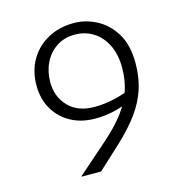

<svg xmlns="http://www.w3.org/2000/svg" viewBox="-101 -763 815 855"><g transform="rotate(-15 307.0 -335.0)"><path d="M471 -422Q471 -484 449 -528Q427 -572 389.5 -595.5Q352 -619 305 -619Q256 -619 220 -595Q184 -571 164.5 -531Q145 -491 145 -442Q145 -375 188 -330Q231 -285 308 -285Q353 -285 399 -295.5Q445 -306 491 -326L475 -275Q423 -252 381.5 -243Q340 -234 298 -234Q235 -234 186.5 -260Q138 -286 110 -333.5Q82 -381 82 -444Q82 -510 111.5 -561Q141 -612 193.5 -641Q246 -670 315 -670Q367 -670 417.5 -644Q468 -618 501 -564.5Q534 -511 534 -426Q534 -362 516.5 -308Q499 -254 462.5 -203.5Q426 -153 367 -98L261 0H172L171 -2L311 -125Q369 -176 404 -222.5Q439 -269 455 -317.5Q471 -366 471 -422Z"/></g></svg>

Font: Intel One Mono Light
Style: Regular
Weight: 300
Monospace: yes
Designer: Fred Shallcrass
Foundry: Frere-Jones Type LLC
Version: Version 1.004